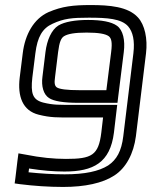

<svg xmlns="http://www.w3.org/2000/svg" viewBox="-20 -705 600 760"><path d="M241 -76C193 -76 141 -81 81 -93L53 -98L49 -68L41 -1L38 21L59 24C115 31 173 35 230 35C316 35 386 20 432 -10C479 -40 509 -97 518 -166L558 -494C565 -552 553 -607 526 -636C487 -679 413 -685 339 -685C269 -685 226 -680 172 -657C114 -631 79 -569 70 -494L58 -398C49 -324 69 -267 133 -251C181 -239 207 -240 266 -240H388L381 -180C370 -90 343 -76 241 -76ZM235 -26C350 -26 416 -61 431 -180L441 -265L444 -290H419H272C212 -290 192 -289 151 -299C109 -310 101 -335 108 -398L120 -494C128 -559 148 -593 188 -611C233 -632 266 -635 332 -635C405 -635 460 -631 487 -601C506 -579 514 -544 508 -494L468 -166C461 -107 442 -73 408 -50C371 -27 317 -15 236 -15C188 -15 141 -18 93 -23L95 -38C146 -30 193 -26 235 -26ZM420 -499 401 -348H296C244 -348 216 -352 205 -359C197 -365 194 -374 198 -401L210 -499C215 -539 222 -555 234 -562C249 -571 276 -576 323 -576C370 -576 397 -571 410 -562C421 -554 425 -538 420 -499ZM470 -499C476 -546 467 -586 443 -603C421 -619 381 -626 329 -626C278 -626 236 -619 211 -604C184 -587 166 -547 160 -499L148 -401C143 -364 152 -331 174 -317C193 -304 234 -298 290 -298H420H445L448 -323L470 -499Z"/></svg>

Font: Gamestation Display Outline
Style: Italic
Weight: 400
Designer: Jonas Hecksher
Foundry: Jonas Hecksher, Playtypeª, e-types AS
Version: Version 1.003